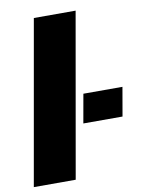

<svg xmlns="http://www.w3.org/2000/svg" viewBox="-90 -845 669 905"><g transform="rotate(-10 245.0 -392.5)"><path d="M-2.5 0H198L336 -785H136ZM304 -393 279.5 -255H467L491 -393Z"/></g></svg>

Font: Anybody Thin ExtraBold
Style: Italic
Weight: 800
Italic angle: -10°
Version: Version 1.113;gftools[0.9.25]